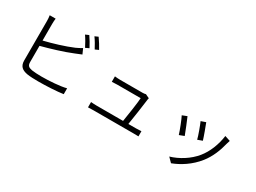

<svg xmlns="http://www.w3.org/2000/svg" viewBox="-49 -1536 3097 2325"><g transform="rotate(30 1500.0 -373.5)"><path d="M726 -779 678 -758C705 -720 739 -660 759 -619L808 -642C788 -683 751 -743 726 -779ZM834 -818 787 -797C815 -760 848 -703 870 -660L919 -682C900 -719 861 -781 834 -818ZM274 -747H191C195 -725 197 -695 197 -671C197 -619 197 -212 197 -119C197 -39 238 -6 313 8C355 15 414 17 472 17C581 17 731 9 816 -4V-86C733 -64 581 -54 475 -54C425 -54 372 -57 340 -62C291 -72 269 -85 269 -138V-364C391 -396 566 -448 681 -496C711 -507 745 -522 772 -533L740 -605C714 -589 685 -574 656 -561C549 -515 387 -466 269 -438V-671C269 -698 271 -725 274 -747Z M1150 -87V-13C1178 -14 1201 -15 1230 -15C1280 -15 1725 -15 1782 -15C1803 -15 1837 -15 1855 -14V-86C1835 -84 1801 -83 1779 -83H1674C1689 -173 1719 -377 1727 -447C1727 -455 1730 -467 1733 -476L1678 -502C1671 -498 1648 -496 1633 -496C1576 -496 1357 -496 1321 -496C1296 -496 1268 -498 1245 -501V-425C1269 -427 1293 -428 1322 -428C1349 -428 1583 -428 1647 -428C1645 -371 1614 -165 1600 -83H1230C1201 -83 1174 -85 1150 -87Z M2480 -573 2414 -550C2434 -507 2481 -379 2491 -334L2557 -358C2545 -401 2496 -533 2480 -573ZM2840 -519 2764 -544C2747 -416 2696 -289 2624 -201C2542 -99 2417 -23 2300 11L2359 71C2470 29 2591 -47 2684 -164C2756 -255 2799 -363 2826 -474C2830 -486 2834 -501 2840 -519ZM2247 -523 2181 -497C2200 -464 2255 -324 2270 -272L2338 -298C2319 -349 2266 -482 2247 -523Z"/></g></svg>

Font: Noto Sans CJK SC DemiLight
Style: Regular
Weight: 350
Designer: Ryoko NISHIZUKA 西塚涼子 (kana, bopomofo & ideographs); Paul D. Hunt (Latin, Greek & Cyrillic); Sandoll Communications 산돌커뮤니
Foundry: Adobe
Version: Version 2.004;hotconv 1.0.118;makeotfexe 2.5.65603